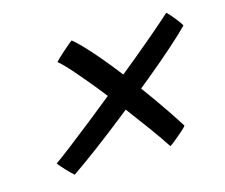

<svg xmlns="http://www.w3.org/2000/svg" viewBox="-65 -617 650 554"><g transform="rotate(-15 260.0 -340.5)"><path d="M510 -484Q493 -466 456.8 -433.8Q420.5 -401.5 373 -362.5Q325.5 -323.5 274.5 -283Q223.5 -242.5 176.8 -207.5Q130 -172.5 95.5 -149Q92 -152 86 -157.8Q80 -163.5 73.5 -170.5Q67 -177.5 61.5 -183.8Q56 -190 53.5 -193.5Q72 -206.5 104.8 -231.8Q137.5 -257 179 -289.8Q220.5 -322.5 264.2 -358Q308 -393.5 349 -427.2Q390 -461 422 -488.5Q454 -516 471.5 -532Q475 -529 480.8 -522.5Q486.5 -516 492.8 -508.2Q499 -500.5 503.8 -493.8Q508.5 -487 510 -484ZM187 -525.5Q206 -510.5 237.2 -475.2Q268.5 -440 304.5 -393.2Q340.5 -346.5 375.5 -297Q410.5 -247.5 438 -204Q435 -199.5 428 -193.2Q421 -187 412.8 -180Q404.5 -173 396.8 -166.8Q389 -160.5 383.5 -157Q366.5 -183.5 340.2 -219.5Q314 -255.5 284.2 -295Q254.5 -334.5 225 -371Q195.5 -407.5 171 -435.5Q146.5 -463.5 131.5 -476Q134.5 -479.5 140.2 -485Q146 -490.5 153 -496.8Q160 -503 167 -509Q174 -515 179.2 -519.5Q184.5 -524 187 -525.5Z"/></g></svg>

Font: Grandstander Thin Light
Style: Italic
Weight: 300
Italic angle: -15°
Version: Version 1.200